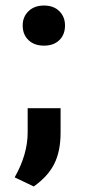

<svg xmlns="http://www.w3.org/2000/svg" viewBox="-20 -514 318 694"><path d="M102 160 33 127Q80 44 80 -35V-123H199V-35Q199 33 176 78.5Q153 124 102 160ZM62 -422Q62 -453 83 -473.5Q104 -494 139 -494Q174 -494 194.5 -473.5Q215 -453 215 -422Q215 -389 194.5 -369Q174 -349 139 -349Q104 -349 83 -369Q62 -389 62 -422Z"/></svg>

Font: Gantari
Style: Bold
Weight: 700
Designer: Anugrah Pasau
Foundry: Lafontype
Version: Version 1.000